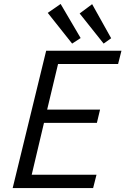

<svg xmlns="http://www.w3.org/2000/svg" viewBox="-20 -949 633 969"><path d="M44 0 213 -693H593L576 -626H273L218 -396H485L469 -329H202L140 -67H467L450 0ZM344 -729 221 -884 286 -929 387 -757ZM503 -729 382 -881 445 -928 541 -756Z"/></svg>

Font: Ubuntu Sans Mono
Style: Italic
Weight: 400
Italic angle: -13.5°
Monospace: yes
Designer: Dalton Maag Ltd
Foundry: Dalton Maag Ltd
Version: Version 1.006